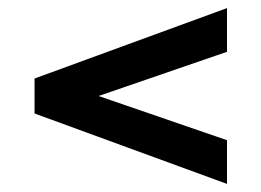

<svg xmlns="http://www.w3.org/2000/svg" viewBox="-20 -585 640 470"><path d="M535.7 -565.2V-458.2L152.7 -326.4V-373.6L535.7 -241.8V-134.8L64.6 -307.2V-392.8Z"/></svg>

Font: Pathway Extreme 8pt Thin
Style: Regular
Weight: 100
Version: Version 1.001;gftools[0.9.26]